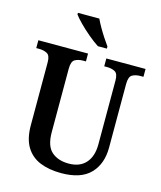

<svg xmlns="http://www.w3.org/2000/svg" viewBox="-135 -1028 954 1135"><g transform="rotate(15 342.5 -460.5)"><path d="M348 10Q273 10 218 -12.5Q163 -35 132.5 -85Q102 -135 102 -217V-602Q102 -644 81.5 -655Q61 -666 32 -666H15V-714H319V-666H302Q273 -666 252.5 -654.5Q232 -643 232 -598V-210Q232 -125 271.5 -90.5Q311 -56 376 -56Q444 -56 480.5 -97Q517 -138 517 -211V-602Q517 -644 497 -655Q477 -666 448 -666H431V-714H671V-666H653Q623 -666 603 -654.5Q583 -643 583 -598V-209Q583 -109 525.5 -49.5Q468 10 348 10ZM364 -771Q336 -789 302 -817.5Q268 -846 239.5 -875Q211 -904 199 -921V-931H330Q340 -909 355.5 -882Q371 -855 388 -829Q405 -803 419 -784V-771Z"/></g></svg>

Font: Noto Serif Georgian SemiCondensed SemiBold
Style: Regular
Weight: 600
Width: 4
Designer: Monotype Design Team, Akaki Razmadze
Foundry: Google LLC
Version: Version 2.003; ttfautohint (v1.8.4.7-5d5b)